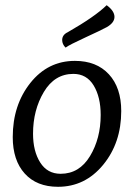

<svg xmlns="http://www.w3.org/2000/svg" viewBox="-20 -708 515 738"><path d="M203 10Q121 10 75 -41Q29 -92 29 -181Q29 -304 96.5 -389Q164 -474 268 -474Q351 -474 398.5 -422.5Q446 -371 446 -281Q446 -159 376.5 -74.5Q307 10 203 10ZM262 -424Q190 -424 148.5 -354.5Q107 -285 107 -194Q107 -127 134.5 -83.5Q162 -40 213 -40Q285 -40 326 -108Q367 -176 367 -266Q367 -335 340 -379.5Q313 -424 262 -424ZM391 -604Q369 -592 308 -564Q247 -536 232 -525Q219 -538 219 -554Q219 -574 240 -584Q345 -644 390 -688Q420 -666 420 -643Q420 -621 391 -604Z"/></svg>

Font: Overlock
Style: Italic
Weight: 400
Designer: Dario Muhafara
Foundry: Dario Manuel Muhafara
Version: Version 1.001